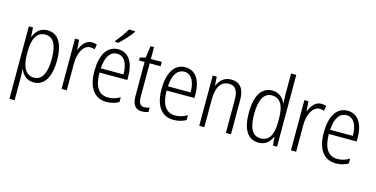

<svg xmlns="http://www.w3.org/2000/svg" viewBox="-92 -1247 3848 1964"><g transform="rotate(15 1832.5 -264.5)"><path d="M270 -542C194 -542 151 -495 127 -434H124L118 -532H74V236H129V-8C129 -36 127 -66 125 -90H129C150 -36 195 10 269 10C376 10 443 -85 443 -269C443 -451 381 -542 270 -542ZM261 -494C347 -494 387 -415 387 -269C387 -110 338 -38 260 -38C175 -38 129 -112 129 -249V-285C129 -416 173 -494 261 -494Z M741 -541C677 -541 638 -487 617 -429H614L606 -532H563V0H618V-282C617 -391 663 -487 738 -487C755 -487 772 -483 785 -479L794 -532C778 -538 759 -541 741 -541Z M1137 -757V-765H1072C1045 -718 1007 -666 967 -617V-606H1002C1045 -644 1107 -713 1137 -757ZM1021 -542C902 -542 840 -434 840 -264C840 -99 903 10 1039 10C1090 10 1131 -2 1170 -23V-75C1126 -49 1088 -38 1043 -38C945 -38 895 -115 894 -262H1189V-303C1189 -434 1137 -542 1021 -542ZM1021 -495C1101 -495 1137 -412 1136 -307H896C903 -432 948 -495 1021 -495Z M1428 -38C1382 -38 1366 -70 1366 -133V-486H1482V-532H1366V-658H1329L1312 -533L1253 -517V-486H1312V-130C1312 -35 1343 10 1416 10C1443 10 1465 5 1483 -3V-49C1469 -43 1448 -38 1428 -38Z M1732 -542C1613 -542 1551 -434 1551 -264C1551 -99 1614 10 1750 10C1801 10 1842 -2 1881 -23V-75C1837 -49 1799 -38 1754 -38C1656 -38 1606 -115 1605 -262H1900V-303C1900 -434 1848 -542 1732 -542ZM1732 -495C1812 -495 1848 -412 1847 -307H1607C1614 -432 1659 -495 1732 -495Z M2215 -542C2142 -542 2096 -496 2074 -440H2070L2064 -532H2021V0H2075V-294C2075 -429 2123 -494 2207 -494C2270 -494 2303 -450 2303 -353V0H2357V-363C2357 -486 2307 -542 2215 -542Z M2650 10C2725 10 2768 -35 2790 -89H2794L2801 0H2845V-760H2790V-527C2790 -503 2792 -475 2793 -446H2790C2768 -499 2722 -542 2651 -542C2540 -542 2476 -444 2476 -262C2476 -84 2536 10 2650 10ZM2659 -38C2571 -38 2532 -117 2532 -261C2532 -412 2575 -493 2660 -493C2749 -493 2790 -419 2790 -286V-240C2790 -111 2748 -38 2659 -38Z M3170 -541C3106 -541 3067 -487 3046 -429H3043L3035 -532H2992V0H3047V-282C3046 -391 3092 -487 3167 -487C3184 -487 3201 -483 3214 -479L3223 -532C3207 -538 3188 -541 3170 -541Z M3450 -542C3331 -542 3269 -434 3269 -264C3269 -99 3332 10 3468 10C3519 10 3560 -2 3599 -23V-75C3555 -49 3517 -38 3472 -38C3374 -38 3324 -115 3323 -262H3618V-303C3618 -434 3566 -542 3450 -542ZM3450 -495C3530 -495 3566 -412 3565 -307H3325C3332 -432 3377 -495 3450 -495Z"/></g></svg>

Font: Noto Sans Arabic Cond Light
Style: Regular
Weight: 300
Width: 3
Designer: Monotype Design Team, Nadine Chahine, Nizar Qandah and Khaled Hosny
Foundry: Monotype Imaging Inc.
Version: Version 2.012